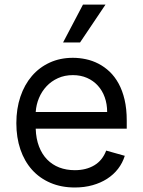

<svg xmlns="http://www.w3.org/2000/svg" viewBox="-20 -804 622 835"><path d="M305.4 11.4Q246.4 11.4 199.2 -8.9Q152 -29.1 119.1 -65.9Q86.3 -102.6 68.7 -154.1Q51.1 -205.6 51.1 -268.5Q51.1 -331.3 68.7 -383.5Q86.3 -435.7 118.6 -473.4Q150.9 -511 196.2 -531.8Q241.5 -552.6 296.9 -552.6Q325.3 -552.6 353.7 -546.5Q382.1 -540.5 408.2 -527Q434.3 -513.5 456.7 -492.4Q479 -471.2 495.7 -440.9Q512.4 -410.5 521.8 -370.6Q531.2 -330.6 531.2 -279.8V-244.3H135.3Q136.7 -200.6 149.7 -166.9Q162.6 -133.2 185 -110.3Q207.4 -87.4 237.9 -75.6Q268.5 -63.9 305.4 -63.9Q354.8 -63.9 390.3 -85.2Q425.8 -106.5 441.8 -149.1L522.7 -126.4Q513.1 -95.5 493.6 -70.1Q474.1 -44.7 446 -26.6Q418 -8.5 382.5 1.4Q346.9 11.4 305.4 11.4ZM446 -316.8Q446 -351.6 435.5 -380.9Q425.1 -410.2 405.5 -431.6Q386 -453.1 358.5 -465.2Q331 -477.3 296.9 -477.3Q261 -477.3 232.1 -464.1Q203.1 -451 182.4 -428.8Q161.6 -406.6 149.5 -377.7Q137.4 -348.7 135.3 -316.8ZM340.9 -784.1H438.9L328.1 -619.3H254.3Z"/></svg>

Font: Fast_Sans-Dotted
Style: Regular
Weight: 400
Version: Version 3.018